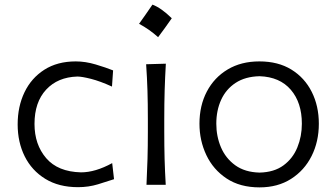

<svg xmlns="http://www.w3.org/2000/svg" viewBox="-20 -792 1441 823"><path d="M314.5 10.3Q231.9 10.3 174.1 -25.4Q116.2 -61 85.9 -121.8Q55.7 -182.6 55.7 -258.8Q55.7 -335.4 85 -396.5Q114.3 -457.5 170.2 -493.2Q226.1 -528.8 304.7 -528.8Q346.2 -528.8 390.4 -515.6Q434.6 -502.4 464.8 -490.2L460 -420.9Q409.7 -443.8 370.4 -453.9Q331.1 -463.9 311.5 -463.9Q227.5 -461.4 177.7 -407.7Q127.9 -354 127.9 -260.7Q127.9 -172.4 178 -114Q228 -55.7 327.1 -53.2Q388.7 -53.2 460.9 -92.8L468.8 -23.9Q440.4 -14.2 399.9 -2Q359.4 10.3 314.5 10.3Z M633.5 -772.2Q671.7 -757.7 716.3 -713.7Q687.3 -671.8 657.7 -632.6Q639.4 -649.2 618.8 -663.7Q598.1 -678.2 576.1 -690Q591.1 -710.4 604.8 -730.6Q618.5 -750.7 633.5 -772.2ZM607.9 0Q610.8 -57.6 612.3 -111.1Q613.8 -164.6 613.8 -228.5V-280.8Q613.8 -348.6 612.1 -403.8Q610.4 -459 606.4 -516.6L690.9 -519Q687.5 -460.9 685.8 -405Q684.1 -349.1 684.1 -280.8V-228.5Q684.1 -164.6 685.5 -111.1Q687 -57.6 690.4 0Z M1092.8 11.2Q1008.8 11.2 951.4 -26.9Q894 -64.9 864.5 -127.2Q835 -189.5 835 -261.7Q835 -339.4 866.7 -399.7Q898.4 -460 956.1 -494.4Q1013.7 -528.8 1091.8 -528.8Q1172.4 -528.8 1229.2 -493.7Q1286.1 -458.5 1316.4 -397.9Q1346.7 -337.4 1346.7 -261.7Q1346.7 -185.1 1315.7 -123.3Q1284.7 -61.5 1227.5 -25.1Q1170.4 11.2 1092.8 11.2ZM1092.8 -52.2Q1155.3 -53.7 1195.3 -83.3Q1235.4 -112.8 1254.6 -160.2Q1273.9 -207.5 1273.9 -261.7Q1273.9 -352.1 1226.6 -407.2Q1179.2 -462.4 1092.8 -465.3Q1031.2 -463.9 990 -436.8Q948.7 -409.7 928 -364.3Q907.2 -318.8 907.2 -261.7Q907.2 -207.5 927.2 -160.4Q947.3 -113.3 988.5 -83.5Q1029.8 -53.7 1092.8 -52.2Z"/></svg>

Font: Pinar Regular
Style: Regular
Weight: 400
Designer: Amin Abedi
Version: Version 3.000